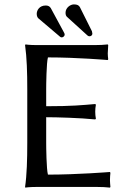

<svg xmlns="http://www.w3.org/2000/svg" viewBox="-20 -850 578 873"><path d="M190 -200V-317C238 -317 344 -314 413 -307L416 -310C414 -319 413 -333 413 -342C413 -351 414 -365 416 -374L413 -377C354 -372 308 -367 190 -367V-445C190 -462 191 -565 198 -589C332 -589 470 -577 470 -577L472 -581C471 -589 470 -598 470 -607C470 -615 471 -631 472 -645L470 -648C454 -646 431 -645 410 -645H147C113 -645 96 -648 96 -648L94 -645C102 -588 104 -520 104 -445V-200C104 -125 102 -54 94 0L95 3C95 3 112 0 147 0H420C441 0 464 1 480 3L482 0C481 -14 480 -21 480 -31C480 -41 481 -56 482 -64L480 -68C480 -68 332 -56 198 -56C191 -80 190 -183 190 -200ZM147 -787C147 -778 150 -771 154 -767L253 -683C255 -681 258 -680 261 -680C266 -680 274 -685 274 -693C274 -696 273 -699 270 -704L211 -813C206 -821 199 -825 188 -825C159 -825 147 -803 147 -787ZM278 -792C278 -784 280 -777 285 -773L373 -693C377 -689 381 -685 387 -685C394 -685 400 -690 400 -697C400 -699 399 -704 398 -708L343 -818C338 -826 331 -830 316 -830C300 -830 278 -815 278 -792Z"/></svg>

Font: Libertinus Sans
Style: Regular
Weight: 400
Designer: Philipp H. Poll, Khaled Hosny
Foundry: Caleb Maclennan
Version: Version 7.050;RELEASE